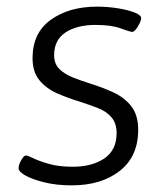

<svg xmlns="http://www.w3.org/2000/svg" viewBox="-20 -550 505 578"><path d="M196 8Q150 8 113.5 -1Q77 -10 56 -22Q35 -34 36 -44Q36 -54 44 -68Q52 -82 58 -82Q63 -82 80.5 -73.5Q98 -65 127.5 -56.5Q157 -48 199 -48Q257 -48 294 -73Q331 -98 331 -149Q331 -179 315.5 -197Q300 -215 274 -225Q248 -235 217 -245Q184 -255 152 -269Q120 -283 99 -308Q78 -333 78 -375Q78 -451 133 -490.5Q188 -530 272 -530Q304 -530 335 -525Q366 -520 386 -512Q406 -504 405 -494Q404 -485 394.5 -469.5Q385 -454 378 -454Q372 -454 343.5 -464.5Q315 -475 268 -475Q212 -475 177.5 -452.5Q143 -430 143 -384Q143 -358 158.5 -342.5Q174 -327 199 -317Q224 -307 253 -298Q288 -287 321 -272Q354 -257 375 -230.5Q396 -204 396 -159Q396 -79 340.5 -35.5Q285 8 196 8Z"/></svg>

Font: Asap Semi Expanded Semi Expanded Light
Style: Italic
Weight: 300
Width: 6
Italic angle: -6°
Designer: Pablo Cosgaya
Foundry: Omnibus-Type
Version: Version 3.001; ttfautohint (v1.8.4.7-5d5b)